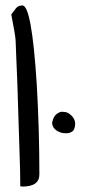

<svg xmlns="http://www.w3.org/2000/svg" viewBox="-20 -686 338 707"><path d="M21.5 -632.8Q30.3 -644.5 38.6 -655.3Q46.9 -666 62.5 -666Q96.7 -666 115.2 -377.9Q125 -210.9 125 -43.9Q125 1 62.5 1L54.7 0Q54.7 -50.8 51.8 -129.9Q48.8 -209 47.4 -267.6Q45.9 -326.2 43.9 -378.9Q42 -431.6 40 -473.1Q38.1 -514.6 37.6 -534.7Q37.1 -554.7 21.5 -632.8ZM171.9 -234.4Q176.8 -257.8 188.5 -266.1Q200.2 -274.4 207 -274.4Q213.9 -274.4 222.7 -272.9Q231.4 -271.5 243.2 -260.3Q254.9 -249 256.8 -233.4Q256.8 -210 247.1 -202.6Q237.3 -195.3 224.6 -195.3Q211.9 -195.3 204.1 -197.8Q196.3 -200.2 188.5 -205.1Q171.9 -216.8 171.9 -234.4Z"/></svg>

Font: Architects Daughter
Style: Regular
Weight: 400
Designer: Kimberly Geswein
Foundry: Kimberly Geswein
Version: Version 1.003 2010